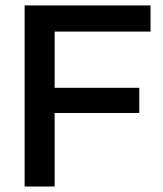

<svg xmlns="http://www.w3.org/2000/svg" viewBox="-20 -680 593 700"><path d="M69.8 0V-660.2H528.8V-564.9H179.2V-359.9H487.8V-268.1H179.2V0Z"/></svg>

Font: Bricolage Grotesque Medium
Style: Regular
Weight: 500
Designer: Mathieu Triay
Foundry: Atelier Triay
Version: Version 1.000;gftools[0.9.30]